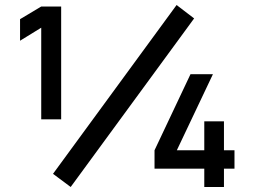

<svg xmlns="http://www.w3.org/2000/svg" viewBox="-20 -746 1076 766"><path d="M754.5 -672.5 684.5 -726 191.5 -52.5 262 0ZM224 -270V-720H144.5L60 -669.5V-583.5L144.5 -635.5V-270ZM873.5 0V-73H915.5V-146.5H873.5V-262H795V-146.5H685.5L829.5 -450H740L596.5 -146.5V-73H795V0Z"/></svg>

Font: Hauora
Style: Bold
Weight: 700
Designer: Wayne Shih
Foundry: WCYS
Version: Version 1.001;hotconv 1.0.109;makeotfexe 2.5.65596